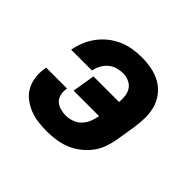

<svg xmlns="http://www.w3.org/2000/svg" viewBox="-130 -690 860 860"><g transform="rotate(45 300.0 -260.0)"><path d="M256 8Q227 8 199.5 4.5Q172 1 147 -9Q122 -19 100.5 -35.5Q79 -52 66.5 -75Q54 -98 50 -126Q46 -154 51 -182L52 -192H184V-188Q181 -170 185 -152.5Q189 -135 201 -123.5Q213 -112 230.5 -107Q248 -102 266 -102Q285 -102 305 -109Q325 -116 339.5 -131Q354 -146 362 -165.5Q370 -185 373 -204L374 -206H212L230 -314H392Q394 -334 391.5 -353.5Q389 -373 378.5 -388Q368 -403 350.5 -410.5Q333 -418 314 -418Q296 -418 277 -412.5Q258 -407 243.5 -394.5Q229 -382 219.5 -364.5Q210 -347 207 -329V-328H75V-330Q80 -357 91 -384Q102 -411 120 -435Q138 -459 161.5 -477.5Q185 -496 212 -507.5Q239 -519 267 -523.5Q295 -528 323 -528Q355 -528 386 -522Q417 -516 443 -501.5Q469 -487 488 -463.5Q507 -440 516 -411Q525 -382 525 -350Q525 -318 520 -286L504 -186Q499 -158 489 -131Q479 -104 460.5 -80.5Q442 -57 418 -39Q394 -21 367 -10.5Q340 0 311.5 4Q283 8 256 8Z"/></g></svg>

Font: Iosevka XBd Ex Obl
Style: Regular
Weight: 800
Width: 7
Italic angle: -9°
Monospace: yes
Designer: Belleve Invis
Foundry: Belleve Invis
Version: Version 32.5.0; ttfautohint (v1.8.4)